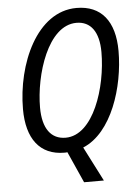

<svg xmlns="http://www.w3.org/2000/svg" viewBox="-60 -771 706 986"><g transform="rotate(-5 293.5 -277.5)"><path d="M333 170H435L344 -8C495 -70 568 -302 568 -486C568 -640 499 -725 372 -725C166 -725 53 -462 53 -231C53 -79 119 10 246 10C251 10 255 10 261 9ZM259 -66C184 -66 141 -123 141 -232C141 -400 217 -649 365 -649C438 -649 480 -593 480 -488C480 -306 402 -66 259 -66Z"/></g></svg>

Font: Noto Sans Display SemiCondensed
Style: Italic
Weight: 400
Width: 4
Italic angle: -12°
Designer: Monotype Design Team
Foundry: Monotype Imaging Inc.
Version: Version 1.900